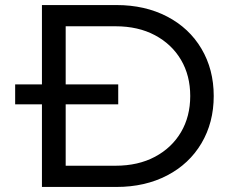

<svg xmlns="http://www.w3.org/2000/svg" viewBox="-20 -730 906 760"><path d="M146 -710H441Q554 -710 641.5 -664.5Q729 -619 777.5 -537Q826 -455 826 -350Q826 -245 777.5 -163Q729 -81 641.5 -35.5Q554 10 441 10H146ZM437 -74Q527 -74 593.5 -109.5Q660 -145 696.5 -207Q733 -269 733 -350Q733 -431 696.5 -493Q660 -555 593.5 -590.5Q527 -626 437 -626H240V-74ZM40 -396H448V-317H40Z"/></svg>

Font: AtCorfu Sans
Style: AtCorfu Sans Regular
Weight: 400
Designer: Kostas Teopoulos
Foundry: Kostas Teopoulos
Version: Version 1.00 July 8, 2025, initial release